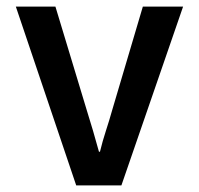

<svg xmlns="http://www.w3.org/2000/svg" viewBox="-20 -562 603 582"><path d="M211 0 28 -542H148L243 -228Q253 -196 262 -165.5Q271 -135 280 -102H283Q291 -135 301 -165.5Q311 -196 320 -228L413 -542H535L348 0Z"/></svg>

Font: Noto Sans Mono SemiCondensed SemiBold
Style: Regular
Weight: 600
Width: 4
Designer: Monotype Design Team
Foundry: Monotype Imaging Inc.
Version: Version 2.014; ttfautohint (v1.8.4.7-5d5b)